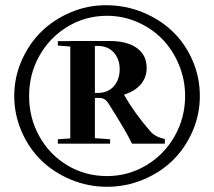

<svg xmlns="http://www.w3.org/2000/svg" viewBox="-20 -737 831 744"><path d="M394.5 -13.2Q321.3 -13.2 254.6 -41Q188 -68.8 139.9 -115.7Q91.8 -162.6 63.5 -228Q35.2 -293.5 35.2 -365.2Q35.2 -436.5 63.5 -501.5Q91.8 -566.4 139.4 -613.5Q187 -660.6 252.7 -688.7Q318.4 -716.8 390.6 -716.8Q465.8 -716.8 533.2 -689.2Q600.6 -661.6 649.2 -614.7Q697.8 -567.9 726.1 -502.7Q754.4 -437.5 754.4 -365.2Q754.4 -293.5 726.1 -228.3Q697.8 -163.1 649.7 -116Q601.6 -68.8 534.9 -41Q468.3 -13.2 394.5 -13.2ZM394.5 -54.7Q476.6 -54.7 546.4 -96.2Q616.2 -137.7 656.7 -209.2Q697.3 -280.8 697.3 -365.2Q697.3 -428.7 673.3 -486.3Q649.4 -543.9 608.9 -585.4Q568.4 -627 512.5 -651.4Q456.5 -675.8 394.5 -675.8Q312 -675.8 242.7 -634.3Q173.3 -592.8 133.1 -521.5Q92.8 -450.2 92.8 -365.2Q92.8 -279.8 132.6 -208.5Q172.4 -137.2 241.7 -95.9Q311 -54.7 394.5 -54.7ZM204.1 -180.2V-197.3L252.4 -200.7V-556.6L204.1 -560.5V-577.6H252.4V-578.1H404.8Q472.7 -578.1 510.5 -550.8Q548.3 -523.4 548.3 -474.1Q548.3 -437.5 525.9 -410.6Q503.4 -383.8 460.4 -370.1Q502.9 -295.9 563 -227.5Q581.5 -206.5 618.7 -198.2V-180.2H491.7Q468.8 -228 398.9 -338.4Q386.2 -357.4 366.2 -357.4H347.7V-201.7L406.7 -197.3V-180.2ZM347.7 -559.1V-377H359.4Q398.4 -377 421.1 -402.8Q443.8 -428.7 443.8 -468.8Q443.8 -507.8 421.1 -533.4Q398.4 -559.1 357.4 -559.1Z"/></svg>

Font: Elstob
Style: Bold
Weight: 700
Designer: Peter S. Baker
Version: Version 1.015